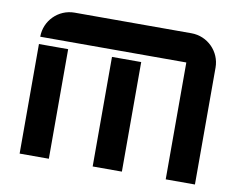

<svg xmlns="http://www.w3.org/2000/svg" viewBox="-77 -803 1133 906"><g transform="rotate(10 490.0 -350.0)"><path d="M770 -700H210C132.7 -700 70 -637.3 70 -560H770V0H910V-560C910 -637.3 847.3 -700 770 -700ZM70 0H210V-525H70ZM420 0H560V-525H420Z"/></g></svg>

Font: Abstante
Style: Regular
Weight: 500
Designer: Valerio Brotto (Silverblur_type)
Version: Version 1.000;Glyphs 3.1.2 (3151)